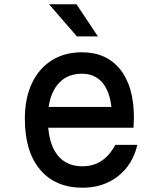

<svg xmlns="http://www.w3.org/2000/svg" viewBox="-20 -860 740 896"><path d="M621 -184Q599 -91 530.5 -37.5Q462 16 365 16Q238 16 167 -68.5Q96 -153 96 -305Q96 -401 128.5 -470.5Q161 -540 221 -578Q281 -616 362 -616Q477 -616 541 -536Q605 -456 605 -310Q605 -299 604 -287Q603 -275 603 -264H205Q213 -176 253.5 -130Q294 -84 365 -84Q465 -84 518 -184ZM362 -516Q298 -516 258 -475.5Q218 -435 207 -361H500Q491 -437 456 -476.5Q421 -516 362 -516ZM437 -690H339L209 -840H337Z"/></svg>

Font: Martian Mono
Style: Regular
Weight: 400
Monospace: yes
Designer: Roman Shamin
Foundry: Evil Martians
Version: Version 1.000; ttfautohint (v1.8.4.7-5d5b)